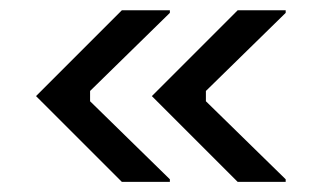

<svg xmlns="http://www.w3.org/2000/svg" viewBox="-20 -445 640 373"><path d="M310 -91.7V-96.7L155 -248.3V-268.3L310 -420V-425H216.7L50 -258.3L216.7 -91.7ZM535 -91.7V-96.7L380 -248.3V-268.3L535 -420V-425H441.7L275 -258.3L441.7 -91.7Z"/></svg>

Font: Familjen Grotesk
Style: Regular
Weight: 400
Designer: Anders Wikstroem, Jonas Baeckman, Matilda Gysing, Kristian Moeller
Foundry: Familjen STHLM AB
Version: Version 2.000